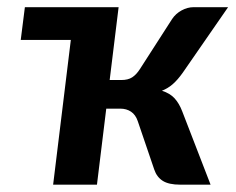

<svg xmlns="http://www.w3.org/2000/svg" viewBox="-20 -504 643 524"><path d="M47.9 -484.4H303.7L279.3 -285.6H311Q329.6 -285.6 340.8 -293Q352.1 -300.3 361.8 -315.4L449.7 -452.1Q459.5 -466.8 475.6 -475.6Q491.7 -484.4 508.3 -484.4H602.5L478.5 -305.2Q465.3 -286.6 452.1 -274.9Q439 -263.2 421.9 -256.3Q443.8 -249.5 456.5 -235.6Q469.2 -221.7 477.5 -199.7L554.7 0H472.2Q440.4 0 424.1 -10.5Q407.7 -21 400.9 -41.5L356 -173.3Q350.1 -190.9 337.6 -199.2Q325.2 -207.5 308.1 -207.5H270L244.6 0H125L173.3 -395H36.6Z"/></svg>

Font: Carlito
Style: Bold Italic
Weight: 700
Italic angle: -7°
Designer: Lukasz Dziedzic
Foundry: tyPoland Lukasz Dziedzic
Version: Version 1.104